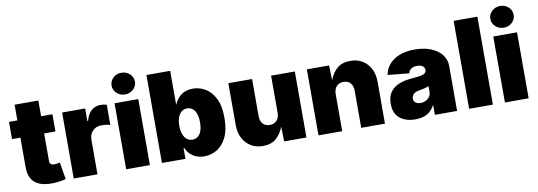

<svg xmlns="http://www.w3.org/2000/svg" viewBox="-59 -1168 4381 1564"><g transform="rotate(-10 2131.0 -386.0)"><path d="M369.1 -545.9V-403.3H275.4V-175.3Q275.4 -141.1 312.5 -141.1Q321.3 -141.1 338.1 -143.3Q355 -145.5 360.4 -147.5L383.8 -7.3Q350.1 2 320.3 5.1Q290.5 8.3 264.2 8.3Q79.1 8.3 79.1 -157.2V-403.3H9.8V-545.9H79.1V-675.8H275.4V-545.9Z M449.2 0V-545.9H639.6V-441.4H645.5Q660.2 -499.5 692.6 -526.1Q725.1 -552.7 768.6 -552.7Q793.5 -552.7 818.4 -544.9V-377.9Q803.7 -383.3 782.5 -385.5Q761.2 -387.7 746.1 -387.7Q702.6 -387.7 674.1 -359.4Q645.5 -331.1 645.5 -284.2V0Z M882.8 0V-545.9H1079.1V0ZM980.5 -601.6Q940.4 -601.6 912.1 -627.9Q883.8 -654.3 883.8 -691.4Q883.8 -729 912.1 -755.1Q940.4 -781.2 980.5 -781.2Q1020.5 -781.2 1048.8 -755.1Q1077.1 -729 1077.1 -691.4Q1077.1 -654.3 1048.8 -627.9Q1020.5 -601.6 980.5 -601.6Z M1529.3 6.8Q1471.7 6.8 1433.3 -20.8Q1395 -48.3 1377.9 -89.8H1373V0H1178.7V-727.5H1375V-450.2H1377.9Q1393.6 -492.2 1432.1 -522.5Q1470.7 -552.7 1531.2 -552.7Q1585.4 -552.7 1634 -523.9Q1682.6 -495.1 1713.4 -433.3Q1744.1 -371.6 1744.1 -272.5Q1744.1 -178.2 1714.8 -116.2Q1685.5 -54.2 1636.7 -23.7Q1587.9 6.8 1529.3 6.8ZM1457 -143.6Q1497.6 -143.6 1519.8 -177.7Q1542 -211.9 1542 -272.5Q1542 -333.5 1519.8 -367.9Q1497.6 -402.3 1457 -402.3Q1417 -402.3 1393.6 -367.9Q1370.1 -333.5 1370.1 -272.5Q1370.1 -213.4 1393.6 -178.5Q1417 -143.6 1457 -143.6Z M2014.6 6.8Q1957 6.8 1914.1 -19.5Q1871.1 -45.9 1847.7 -92.3Q1824.2 -138.7 1824.2 -198.2V-545.9H2020.5V-239.3Q2020.5 -198.7 2041 -175.5Q2061.5 -152.3 2098.6 -152.3Q2134.8 -152.3 2156.2 -175.5Q2177.7 -198.7 2177.7 -239.3V-545.9H2374V0H2189.9L2186.5 -123Q2166.5 -67.4 2125.5 -30.3Q2084.5 6.8 2014.6 6.8Z M2669.9 -306.6V0H2473.6V-545.9H2657.7L2661.1 -422.9Q2681.2 -478.5 2722.2 -515.6Q2763.2 -552.7 2833 -552.7Q2891.1 -552.7 2933.8 -526.4Q2976.6 -500 3000 -453.6Q3023.4 -407.2 3023.4 -347.7V0H2827.1V-306.6Q2827.1 -347.2 2806.6 -370.4Q2786.1 -393.6 2749 -393.6Q2712.9 -393.6 2691.4 -370.4Q2669.9 -347.2 2669.9 -306.6Z M3275.4 8.8Q3196.8 8.8 3147.2 -30.3Q3097.7 -69.3 3097.7 -150.4Q3097.7 -210.4 3124.3 -247.1Q3150.9 -283.7 3196.3 -302Q3241.7 -320.3 3297.9 -324.2Q3366.2 -329.1 3395 -338.6Q3423.8 -348.1 3423.8 -372.1V-374Q3423.8 -395 3407.2 -406.5Q3390.6 -418 3362.3 -418Q3334.5 -418 3314.7 -406Q3294.9 -394 3290 -369.1L3113.3 -386.7Q3121.1 -432.6 3151.4 -470.2Q3181.6 -507.8 3235.1 -530.3Q3288.6 -552.7 3365.2 -552.7Q3442.9 -552.7 3500.2 -529.1Q3557.6 -505.4 3588.9 -464.8Q3620.1 -424.3 3620.1 -374V0H3436.5V-77.1H3432.6Q3407.7 -31.2 3368.2 -11.2Q3328.6 8.8 3275.4 8.8ZM3338.9 -115.2Q3372.1 -115.2 3398.9 -135.7Q3425.8 -156.2 3425.8 -193.4V-238.3Q3395.5 -226.6 3347.7 -218.8Q3313.5 -213.4 3297.9 -198.2Q3282.2 -183.1 3282.2 -162.1Q3282.2 -139.2 3298.1 -127.2Q3314 -115.2 3338.9 -115.2Z M3916 -727.5V0H3719.7V-727.5Z M4015.6 0V-545.9H4211.9V0ZM4113.3 -601.6Q4073.2 -601.6 4044.9 -627.9Q4016.6 -654.3 4016.6 -691.4Q4016.6 -729 4044.9 -755.1Q4073.2 -781.2 4113.3 -781.2Q4153.3 -781.2 4181.6 -755.1Q4210 -729 4210 -691.4Q4210 -654.3 4181.6 -627.9Q4153.3 -601.6 4113.3 -601.6Z"/></g></svg>

Font: Inter Black
Style: Regular
Weight: 900
Designer: Rasmus Andersson
Foundry: rsms
Version: Version 4.000;git-a52131595